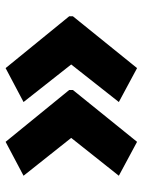

<svg xmlns="http://www.w3.org/2000/svg" viewBox="68 -686 509 685"><g transform="rotate(90 322.5 -343.5)"><path d="M38 -349V-336L223 -109L344 -173L210 -343L344 -513L223 -578ZM301 -349V-336L486 -109L607 -173L472 -343L607 -513L486 -578Z"/></g></svg>

Font: Noto Sans Malayalam UI ExtraBold
Style: Regular
Weight: 800
Designer: Jelle Bosma - Monotype Design Team
Foundry: Monotype Imaging Inc.
Version: Version 2.104